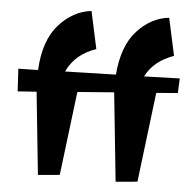

<svg xmlns="http://www.w3.org/2000/svg" viewBox="-54 -804 893 874"><g transform="rotate(5 393.0 -367.5)"><path d="M684 -750 721 -579Q630 -547 593 -474L756 -479L753 -412L655 -404L605 6L506 15L464 -390L297 -377L250 6L151 15L112 -362L26 -356L20 -459L110 -461Q117 -596 180.5 -668Q244 -740 329 -750L366 -579Q271 -547 233 -465L465 -471Q475 -602 538 -671.5Q601 -741 684 -750Z"/></g></svg>

Font: Joti One
Style: Regular
Weight: 400
Designer: Eduardo Rodriguez Tunni
Foundry: Eduardo Rodriguez Tunni
Version: Version 1.001